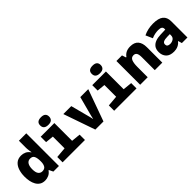

<svg xmlns="http://www.w3.org/2000/svg" viewBox="221 -1963 3159 3159"><g transform="rotate(-45 1800.0 -383.5)"><path d="M226 10Q171 10 133.5 -14Q96 -38 73 -78.5Q50 -119 40 -170Q30 -221 30 -276Q30 -353 51 -418.5Q72 -484 117 -523.5Q162 -563 235 -563Q280 -563 321 -544Q362 -525 392 -480H396Q391 -512 388 -533Q385 -554 384 -570.5Q383 -587 383 -606V-760H555V0H425L391 -70H383Q353 -27 311.5 -8.5Q270 10 226 10ZM301 -130Q355 -130 376.5 -166Q398 -202 398 -259V-273Q398 -341 379.5 -381.5Q361 -422 305 -422Q257 -422 231.5 -383Q206 -344 206 -272Q206 -197 232 -163.5Q258 -130 301 -130Z M913 -601Q808 -601 808 -690Q808 -777 913 -777Q966 -777 991 -754.5Q1016 -732 1016 -690Q1016 -649 991.5 -625Q967 -601 913 -601ZM640 0V-124L826 -140V-413L683 -427V-553H1001V-140L1160 -124V0Z M1402 0 1210 -553H1395L1478 -237Q1486 -208 1489.5 -193Q1493 -178 1498 -152H1501Q1506 -178 1510 -193Q1514 -208 1521 -237L1605 -553H1790L1591 0Z M2113 -601Q2008 -601 2008 -690Q2008 -777 2113 -777Q2166 -777 2191 -754.5Q2216 -732 2216 -690Q2216 -649 2191.5 -625Q2167 -601 2113 -601ZM1840 0V-124L2026 -140V-413L1883 -427V-553H2201V-140L2360 -124V0Z M2445 0V-553H2575L2598 -483H2608Q2634 -521 2674.5 -542Q2715 -563 2774 -563Q2870 -563 2915 -509.5Q2960 -456 2960 -359V0H2785V-301Q2785 -366 2767 -394Q2749 -422 2711 -422Q2659 -422 2639.5 -374.5Q2620 -327 2620 -241V0Z M3227 10Q3132 10 3086 -39Q3040 -88 3040 -165Q3040 -229 3068.5 -267.5Q3097 -306 3147.5 -325Q3198 -344 3264 -346L3379 -350V-369Q3379 -398 3358 -412.5Q3337 -427 3289 -427Q3257 -427 3216 -419.5Q3175 -412 3134 -393L3081 -513Q3134 -539 3190.5 -551Q3247 -563 3307 -563Q3430 -563 3487.5 -516.5Q3545 -470 3545 -377V0H3415L3396 -66H3392Q3364 -31 3332.5 -15Q3301 1 3273.5 5.5Q3246 10 3227 10ZM3271 -125Q3313 -125 3346 -147.5Q3379 -170 3379 -217V-244L3321 -243Q3261 -242 3231.5 -228Q3202 -214 3202 -179Q3202 -125 3271 -125Z"/></g></svg>

Font: Noto Sans Mono Black
Style: Regular
Weight: 900
Designer: Monotype Design Team
Foundry: Monotype Imaging Inc.
Version: Version 2.014